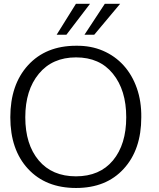

<svg xmlns="http://www.w3.org/2000/svg" viewBox="-20 -959 821 990"><path d="M415.5 -779.8 520.5 -939.5H599.6L465.8 -779.8ZM272 -779.8 371.6 -939.5H444.3L322.3 -779.8ZM372.1 10.3Q215.8 10.3 124.5 -88.4Q33.2 -187 33.2 -354.5Q33.2 -522.5 124.5 -622.6Q216.3 -723.1 372.6 -723.1Q448.7 -724.1 511 -697.3Q573.2 -670.4 617.4 -621.6Q661.6 -572.8 685.5 -504.6Q709.5 -436.5 708.5 -354.5Q708.5 -187 617.7 -88.4Q527.8 10.3 372.1 10.3ZM371.6 -49.8Q494.1 -49.8 562.5 -131.8Q630.9 -214.4 630.9 -354.5Q630.9 -494.6 562 -579.1Q494.1 -663.1 372.1 -663.1Q250 -663.1 180.2 -578.6Q110.4 -494.1 110.4 -354.5Q110.4 -214.4 179.7 -131.8Q249 -49.8 371.6 -49.8Z"/></svg>

Font: Ride Light
Style: Regular
Weight: 300
Version: Version 3.000